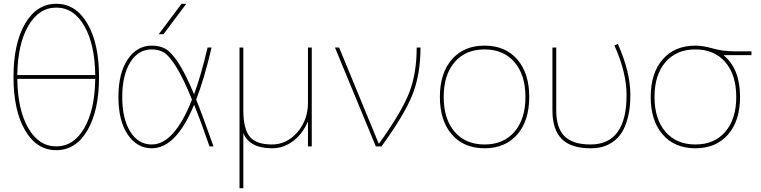

<svg xmlns="http://www.w3.org/2000/svg" viewBox="-20 -770 4004 1010"><path d="M112 -645.5Q173 -750 276 -750Q379 -750 440 -645.5Q501 -541 501 -365Q501 -189 440 -84.5Q379 20 276 20Q173 20 112 -84.5Q51 -189 51 -365Q51 -541 112 -645.5ZM71 -355Q73 -193 128.5 -96.5Q184 0 276 0Q368 0 423.5 -96.5Q479 -193 481 -355ZM71 -375H481Q479 -537 423.5 -633.5Q368 -730 276 -730Q184 -730 128.5 -633.5Q73 -537 71 -375Z M840 -590H815L935 -750H960ZM990 -246Q944 -359 907 -418Q870 -477 843 -493.5Q816 -510 778 -510Q707 -510 665 -442Q623 -374 623 -260Q623 -146 665 -78Q707 -10 778 -10Q897 -10 990 -246ZM1001 -219Q907 10 778 10Q701 10 652 -62Q603 -134 603 -260Q603 -386 652 -458Q701 -530 778 -530Q821 -530 851.5 -512.5Q882 -495 919 -438.5Q956 -382 1001 -274Q1037 -372 1072 -520H1093Q1055 -357 1012 -246Q1042 -173 1103 0H1082Q1041 -120 1001 -219Z M1600 -128H1598Q1572 -66 1522 -28Q1472 10 1410 10Q1294 10 1260 -69V220H1240V-520H1260V-190Q1260 -92 1294 -51Q1328 -10 1410 -10Q1489 -10 1544.5 -74.5Q1600 -139 1600 -230V-520H1620V0H1600Z M1764 -520 1972 -15H1974Q2092 -179 2132 -281Q2172 -383 2172 -520H2192Q2192 -380 2150.5 -274Q2109 -168 1987 0H1957L1742 -520Z M2357 -62.5Q2294 -135 2294 -260Q2294 -385 2357 -457.5Q2420 -530 2529 -530Q2638 -530 2701 -457.5Q2764 -385 2764 -260Q2764 -135 2701 -62.5Q2638 10 2529 10Q2420 10 2357 -62.5ZM2371.5 -77Q2429 -10 2529 -10Q2629 -10 2686.5 -77Q2744 -144 2744 -260Q2744 -376 2686.5 -443Q2629 -510 2529 -510Q2429 -510 2371.5 -443Q2314 -376 2314 -260Q2314 -144 2371.5 -77Z M3212 -531 3230 -539Q3296 -392 3296 -270Q3296 -203 3283 -152.5Q3270 -102 3250 -71.5Q3230 -41 3201.5 -22Q3173 -3 3145 3.5Q3117 10 3086 10Q2984 10 2935 -39Q2886 -88 2886 -190V-520H2906V-190Q2906 -97 2949.5 -53.5Q2993 -10 3086 -10Q3276 -10 3276 -270Q3276 -389 3212 -531Z M3788 -480V-478Q3873 -407 3873 -260Q3873 -135 3810 -62.5Q3747 10 3638 10Q3529 10 3466 -62.5Q3403 -135 3403 -260Q3403 -385 3466 -457.5Q3529 -530 3638 -530Q3677 -530 3730 -515Q3783 -500 3843 -500H3933V-480ZM3480.5 -77Q3538 -10 3638 -10Q3738 -10 3795.5 -77Q3853 -144 3853 -260Q3853 -376 3795.5 -443Q3738 -510 3638 -510Q3538 -510 3480.5 -443Q3423 -376 3423 -260Q3423 -144 3480.5 -77Z"/></svg>

Font: M PLUS 1p Thin
Style: Regular
Weight: 250
Version: Version 1.062